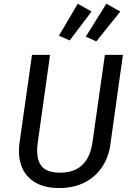

<svg xmlns="http://www.w3.org/2000/svg" viewBox="-20 -978 696 1011"><path d="M532.3 -689.1H627.3L561.3 -218.2Q552.3 -150.1 517.3 -98.1Q482.3 -46 425.2 -17Q368.1 12.1 291.9 12.1Q213.7 12.1 163.6 -18.4Q113.5 -49 93.5 -102.5Q73.5 -156 82.5 -224.1L148.5 -689.1H243.5L178.5 -225.2Q171.5 -172.3 181.5 -137.4Q191.4 -102.5 219.8 -85.5Q248.2 -68.6 296 -68.6Q346.8 -68.6 382.1 -87Q417.5 -105.5 438.9 -141.9Q460.3 -178.3 467.3 -231.1ZM431.8 -785.1 540 -958.4 613.4 -917.2 487.1 -759.9ZM290.4 -790 389.7 -958.4 462.1 -917.3 346.8 -764.9Z"/></svg>

Font: Fira Sans Variable
Style: Italic
Weight: 397
Italic angle: -8°
Designer: Carrois Corporate & Edenspiekermann AG
Foundry: Carrois Corporate GbR & Edenspiekermann AG
Version: Version 4.202